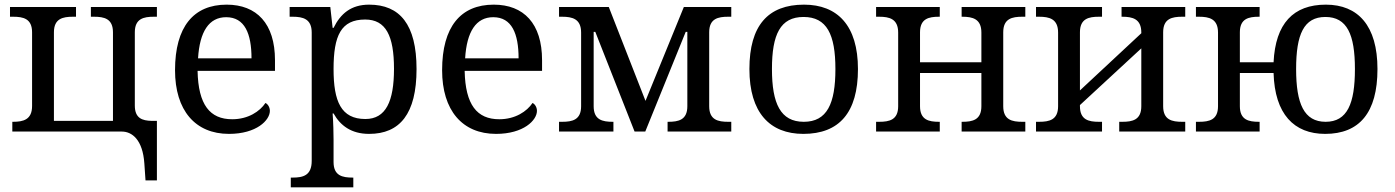

<svg xmlns="http://www.w3.org/2000/svg" viewBox="-20 -566 6001 826"><path d="M606 210H655V-46H632C592 -47 560 -57 560 -112V-427C560 -486 598 -494 642 -494H655V-536H371V-494H384C428 -494 466 -486 466 -427V-46H212V-427C212 -486 250 -494 294 -494H307V-536H23V-494H36C80 -494 118 -486 118 -427V-110C118 -51 80 -42 36 -42H33V0H504C548 0 594 35 601 137Z M965 10C1084 10 1141 -49 1141 -89C1141 -106 1131 -119 1122 -123C1098 -87 1048 -53 979 -53C883 -53 833 -115 830 -261H1163V-307C1163 -465 1084 -546 955 -546C813 -546 733 -451 733 -264C733 -91 820 10 965 10ZM832 -315C839 -430 879 -492 953 -492C1033 -492 1062 -421 1062 -315Z M1231 240H1500V198H1497C1453 198 1415 190 1415 131V35C1415 10 1414 -39 1411 -78H1415C1444 -26 1491 10 1568 10C1700 10 1772 -76 1772 -269C1772 -461 1700 -546 1568 -546C1490 -546 1445 -507 1415 -446H1411L1401 -536H1226V-494H1239C1283 -494 1321 -485 1321 -426V126C1321 189 1284 198 1239 198H1231ZM1552 -54C1447 -54 1415 -130 1415 -269C1415 -413 1447 -482 1551 -482C1640 -482 1675 -412 1675 -270C1675 -130 1640 -54 1552 -54Z M2114 10C2233 10 2290 -49 2290 -89C2290 -106 2280 -119 2271 -123C2247 -87 2197 -53 2128 -53C2032 -53 1982 -115 1979 -261H2312V-307C2312 -465 2233 -546 2104 -546C1962 -546 1882 -451 1882 -264C1882 -91 1969 10 2114 10ZM1981 -315C1988 -430 2028 -492 2102 -492C2182 -492 2211 -421 2211 -315Z M2385 0H2619V-42H2616C2572 -42 2534 -50 2534 -109V-429H2541L2710 0H2756L2930 -429H2937V-109C2937 -50 2899 -42 2855 -42H2852V0H3126V-42H3113C3069 -42 3031 -50 3031 -109V-427C3031 -486 3069 -494 3113 -494H3126V-536H2922L2757 -132L2599 -536H2385V-494H2398C2442 -494 2480 -485 2480 -426V-109C2480 -50 2442 -42 2398 -42H2385Z M3436 10C3590 10 3671 -81 3671 -269C3671 -456 3583 -546 3439 -546C3284 -546 3204 -456 3204 -269C3204 -81 3292 10 3436 10ZM3438 -42C3338 -42 3301 -120 3301 -269C3301 -418 3337 -493 3437 -493C3537 -493 3574 -418 3574 -269C3574 -120 3538 -42 3438 -42Z M3749 0H4023V-42H4020C3976 -42 3938 -50 3938 -109V-252H4202V-109C4202 -50 4164 -42 4120 -42H4117V0H4391V-42H4378C4334 -42 4296 -50 4296 -109V-427C4296 -486 4334 -494 4378 -494H4391V-536H4117V-494H4120C4164 -494 4202 -485 4202 -426V-298H3938V-427C3938 -486 3976 -494 4020 -494H4023V-536H3749V-494H3762C3806 -494 3844 -485 3844 -426V-109C3844 -50 3806 -42 3762 -42H3749Z M4437 0H4721V-42H4708C4664 -42 4626 -50 4626 -109V-114L4890 -358V-109C4890 -50 4852 -42 4808 -42H4795V0H5079V-42H5066C5022 -42 4984 -50 4984 -109V-427C4984 -486 5022 -494 5066 -494H5079V-536H4805V-494H4808C4852 -494 4890 -485 4890 -426V-423L4626 -177V-427C4626 -486 4664 -494 4708 -494H4721V-536H4437V-494H4450C4494 -494 4532 -485 4532 -426V-109C4532 -50 4494 -42 4450 -42H4437Z M5681 10C5828 10 5906 -81 5906 -269C5906 -456 5822 -546 5684 -546C5544 -546 5467 -465 5459 -298H5314V-427C5314 -486 5352 -494 5396 -494H5399V-536H5125V-494H5138C5182 -494 5220 -485 5220 -426V-109C5220 -50 5182 -42 5138 -42H5125V0H5399V-42H5396C5352 -42 5314 -50 5314 -109V-252H5459C5464 -75 5547 10 5681 10ZM5683 -42C5590 -42 5556 -120 5556 -269C5556 -418 5589 -493 5682 -493C5775 -493 5809 -418 5809 -269C5809 -120 5776 -42 5683 -42Z"/></svg>

Font: Noto Serif Thai
Style: Regular
Weight: 400
Designer: Monotype Design Team
Foundry: Monotype Imaging Inc.
Version: Version 1.901